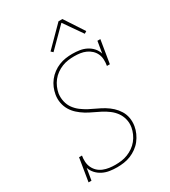

<svg xmlns="http://www.w3.org/2000/svg" viewBox="-229 -1073 1059 1194"><g transform="rotate(-30 300.0 -476.5)"><path d="M252 8Q225 8 199 4Q173 0 150 -11.5Q127 -23 110 -41.5Q93 -60 85 -84L71 0H50L77 -165H98Q94 -143 95.5 -121Q97 -99 106 -80Q115 -61 130 -47Q145 -33 165 -25Q185 -17 206.5 -14Q228 -11 250 -11Q272 -11 294.5 -14Q317 -17 338.5 -25.5Q360 -34 379.5 -47.5Q399 -61 414 -79.5Q429 -98 438.5 -119.5Q448 -141 452 -163Q457 -193 450 -221Q443 -249 427 -271Q411 -293 389 -309.5Q367 -326 342.5 -339Q318 -352 292.5 -363.5Q267 -375 243.5 -389.5Q220 -404 199.5 -422.5Q179 -441 165 -464.5Q151 -488 145.5 -516.5Q140 -545 145 -575Q149 -599 158.5 -622Q168 -645 184 -665.5Q200 -686 221 -701.5Q242 -717 265.5 -726.5Q289 -736 313 -739.5Q337 -743 361 -743Q388 -743 413.5 -739Q439 -735 461.5 -723.5Q484 -712 500.5 -693.5Q517 -675 524 -651L538 -735H559L532 -570H511Q515 -592 514 -614Q513 -636 504.5 -654.5Q496 -673 481 -687Q466 -701 447 -709.5Q428 -718 407 -721Q386 -724 364 -724Q342 -724 320 -721Q298 -718 276.5 -709.5Q255 -701 235.5 -687Q216 -673 201.5 -654.5Q187 -636 178 -615Q169 -594 165 -572Q161 -543 167.5 -514.5Q174 -486 190 -464Q206 -442 228 -425.5Q250 -409 274.5 -396Q299 -383 324.5 -371.5Q350 -360 374 -345.5Q398 -331 418 -312.5Q438 -294 452.5 -270.5Q467 -247 472 -218.5Q477 -190 472 -160Q468 -136 457.5 -112.5Q447 -89 431.5 -69Q416 -49 394.5 -33.5Q373 -18 349.5 -8.5Q326 1 301 4.5Q276 8 252 8ZM266 -810 252 -823 389 -961H417L508 -822L492 -812L400 -944Z"/></g></svg>

Font: Iosevka HT Thin Extended
Style: Italic
Weight: 100
Width: 7
Italic angle: -9°
Monospace: yes
Designer: Belleve Invis
Foundry: Belleve Invis
Version: Version 32.3.0; ttfautohint (v1.8.4)